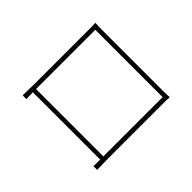

<svg xmlns="http://www.w3.org/2000/svg" viewBox="-114 -947 1228 1228"><g transform="rotate(45 500.0 -332.5)"><path d="M197 -629V-93H806V-629ZM837 -107Q837 -87 838 -53Q838 -17 839 -4H805Q806 -13 806 -30V-64H197L198 -48V-31Q198 -11 199 -4H165Q166 -19 166 -55Q167 -88 167 -106V-631Q167 -648 166 -661Q204 -659 239 -659H798Q823 -660 839 -661Q838 -648 837 -632Z"/></g></svg>

Font: Noto Sans CJK TC Thin
Style: Regular
Weight: 250
Designer: Ryoko NISHIZUKA ???? (kana & ideographs); Paul D. Hunt (Latin, Greek & Cyrillic); Wenlong ZHANG ??? (bopomofo); Sandoll 
Foundry: Adobe Systems Incorporated
Version: Version 1.004 January 19, 2016